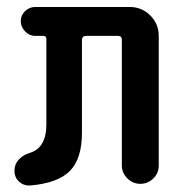

<svg xmlns="http://www.w3.org/2000/svg" viewBox="-20 -540 540 564"><path d="M68.4 4.9Q49.8 5.9 36.1 -6.3Q22.5 -18.6 22.5 -39.1Q22.5 -57.6 35.2 -71.3Q47.9 -85 67.4 -90.8Q116.2 -105.5 116.2 -174.8V-425.8Q116.2 -434.6 107.4 -434.6H83Q66.4 -434.6 53.7 -447.8Q41 -460.9 41 -478Q41 -495.1 53.7 -507.3Q66.4 -519.5 83 -519.5H361.3Q396.5 -519.5 421.4 -494.6Q446.3 -469.7 446.3 -434.6V-53.7Q446.3 -31.2 430.2 -15.6Q414.1 0 392.1 0Q370.1 0 354 -16.1Q337.9 -32.2 337.9 -53.7V-423.8Q337.9 -434.6 326.2 -434.6H233.4Q221.7 -434.6 220.7 -423.8V-149.4Q220.7 -74.2 185.5 -38.1Q150.4 -2 68.4 4.9Z"/></svg>

Font: Rounded-X Mgen+ 2m medium
Style: Regular
Weight: 500
Designer: [Source Han Sans]
Ryoko NISHIZUKA  (kana & ideographs); Paul D. Hunt (Latin, Greek & Cyrillic); Wenlong ZHANG  (bopomofo
Version: Version 1.059.20150602